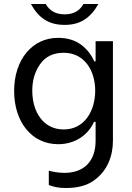

<svg xmlns="http://www.w3.org/2000/svg" viewBox="-20 -733 662 964"><path d="M305 -608C382 -608 434 -642 474 -713H399C380 -678 348 -661 305 -661C261 -661 229 -678 210 -713H135C175 -641 226 -608 305 -608ZM311 211C368 211 414 199 449 175C520 126 547 49 547 -26V-526H460V-425H453C440 -456 419 -484 388 -508C357 -531 318 -543 272 -543C140 -543 51 -432 51 -276C51 -120 140 -9 272 -9C360 -9 424 -58 452 -121H460V-26C460 71 407 135 303 135C275 135 242 129 225 124V196C250 205 271 211 311 211ZM300 -83C195 -83 142 -174 142 -278C142 -331 156 -376 183 -413C210 -450 249 -468 300 -468C405 -468 458 -377 458 -278C458 -176 404 -83 300 -83Z"/></svg>

Font: Be Vietnam
Style: Regular
Weight: 400
Designer: Gabriel Lam
Foundry: TypeRant
Version: Version 4.000